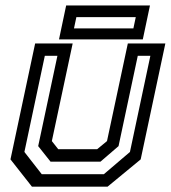

<svg xmlns="http://www.w3.org/2000/svg" viewBox="-20 -704 644 724"><path d="M100.5 0 19.5 -103 112.5 -540H254L175.5 -172L199.5 -141.5H346.5L383.5 -172L462 -540H603.5L510.5 -103L385.5 0ZM137.5 -47H371.5L470 -131L547 -493.5H499.5L427 -153L359 -94.5H170.5L124 -153L196.5 -493.5H149L72 -131ZM202.5 -555.5 229.5 -683.5H545.5L518.5 -555.5ZM259 -597H483L492 -639.5H268Z"/></svg>

Font: Tourney Thin Medium
Style: Italic
Weight: 500
Italic angle: -12°
Version: Version 1.015